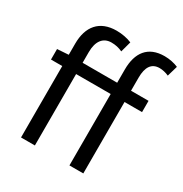

<svg xmlns="http://www.w3.org/2000/svg" viewBox="-184 -951 1043 1092"><g transform="rotate(30 337.0 -404.5)"><path d="M674 -791C649 -802 616 -809 584 -809C475 -809 425 -740 425 -630V-543H198V-613C198 -685 229 -725 283 -725C310 -725 332 -720 356 -709L375 -779C347 -791 311 -798 275 -798C163 -798 107 -728 107 -616V-543L33 -538V-469H107V0H198V-469H425V0H516V-469H631V-543H516V-629C516 -699 541 -736 593 -736C612 -736 634 -731 654 -722Z"/></g></svg>

Font: Noto Sans Mono CJK JP Regular
Style: Regular
Weight: 400
Designer: Ryoko NISHIZUKA (kana & ideographs); Paul D. Hunt (Latin, Greek & Cyrillic); Wenlong ZHANG (bopomofo); Sandoll Communica
Foundry: Adobe Systems Incorporated
Version: Version 1.004;PS 1.004;hotconv 1.0.82;makeotf.lib2.5.63406